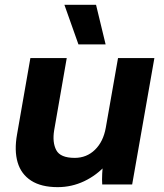

<svg xmlns="http://www.w3.org/2000/svg" viewBox="-20 -759 676 790"><path d="M50.2 -206.4 105 -520H254.6L202.8 -222.6Q194.8 -173.2 211.5 -141.3Q228.2 -109.4 287.4 -109.4Q336.4 -109.4 370.7 -142.7Q405 -176 415.2 -233.2L465.6 -520H615.2L523.8 0H400.6Q399.2 -18.8 400.5 -44.7Q401.8 -70.6 404.8 -88.2L417.6 -82Q378 -37.8 326.4 -13.4Q274.8 11 217.4 11Q149.6 11 108.2 -15.7Q66.8 -42.4 52.5 -91.1Q38.2 -139.8 50.2 -206.4ZM245 -739.2H375.2L414.6 -576.2H302.8Z"/></svg>

Font: Fixel Italic Variable Display Thin
Style: Italic
Weight: 100
Italic angle: -10°
Designer: AlfaBravo + MacPaw
Foundry: Kyrylo Tkachov, Marchela Mozhyna, Serhii Makarenko, Maria Weinstein, Zakhar Kryvoshyya
Version: Version 1.210;Glyphs 3.2 (3217)